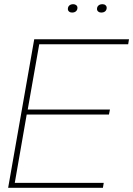

<svg xmlns="http://www.w3.org/2000/svg" viewBox="-20 -900 638 920"><path d="M473.1 0H19L144 -711.9H598.1L594.2 -688H168L112.8 -375H506.8L502 -351.1H107.9L50.8 -23.9H477.1ZM325.2 -839.8Q316.4 -839.8 310.8 -844.7Q305.2 -849.6 305.2 -856.9Q305.2 -867.2 312 -873.5Q318.8 -879.9 331.1 -879.9Q339.8 -879.9 345.5 -875Q351.1 -870.1 351.1 -862.8Q351.1 -852.5 344.2 -846.2Q337.4 -839.8 325.2 -839.8ZM464.8 -839.8Q456.1 -839.8 450.4 -844.7Q444.8 -849.6 444.8 -856.9Q444.8 -867.2 451.7 -873.5Q458.5 -879.9 471.2 -879.9Q480 -879.9 485.6 -875Q491.2 -870.1 491.2 -862.8Q491.2 -852.5 484.4 -846.2Q477.5 -839.8 464.8 -839.8Z"/></svg>

Font: Creato Display Thin
Style: Italic
Weight: 265
Italic angle: -10°
Version: Version 1.000